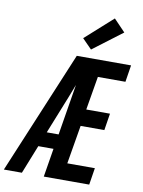

<svg xmlns="http://www.w3.org/2000/svg" viewBox="-126 -1062 841 1132"><g transform="rotate(10 294.0 -495.5)"><path d="M-22 0 285 -735H610L594 -634H429L395 -433H537L521 -332H379L340 -101H505L489 0H217L245 -171H154L86 0ZM189 -260H260L310 -565Q303 -546 295.5 -527.5Q288 -509 281 -490ZM361 -786 304 -844 468 -991 537 -919Z"/></g></svg>

Font: Iosevka Extended
Style: Bold Italic
Weight: 700
Width: 7
Italic angle: -9°
Monospace: yes
Designer: Belleve Invis
Foundry: Belleve Invis
Version: Version 32.5.0; ttfautohint (v1.8.4)